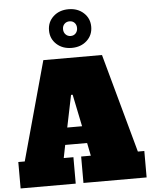

<svg xmlns="http://www.w3.org/2000/svg" viewBox="-67 -1133 940 1187"><g transform="rotate(-5 403.0 -539.0)"><path d="M754 -164H794V0H402V-164H462L446 -244H310L294 -164H354V0H12V-164H52L221 -778H585ZM332 -350H424L383 -549H373ZM272 -958Q272 -1010 309 -1044Q346 -1078 403 -1078Q460 -1078 497 -1044Q534 -1010 534 -958Q534 -906 497 -872Q460 -838 403 -838Q346 -838 309 -872Q272 -906 272 -958ZM446 -958Q446 -978 434 -990.5Q422 -1003 403 -1003Q384 -1003 371.5 -990.5Q359 -978 359 -958Q359 -938 371.5 -925Q384 -912 403 -912Q422 -912 434 -925Q446 -938 446 -958Z"/></g></svg>

Font: Alfa Slab One
Style: Regular
Weight: 400
Designer: JM Sole
Foundry: JM Sole
Version: Version 2.000